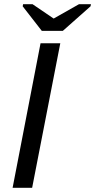

<svg xmlns="http://www.w3.org/2000/svg" viewBox="-20 -894 453 914"><path d="M40 0 173 -688H267L133 0ZM279 -747H179L88 -864L90 -874H135L235 -806H236L356 -874H413L411 -864Z"/></svg>

Font: Libra Sans Modern
Style: Italic
Weight: 400
Italic angle: -12°
Foundry: Stefan Peev, Context Ltd
Version: Version 1.000